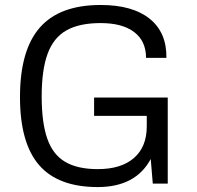

<svg xmlns="http://www.w3.org/2000/svg" viewBox="-20 -739 800 778"><path d="M376 19Q215.3 19 138.2 -70.3Q61 -159.7 61 -345.7Q61 -535.2 141.1 -627Q221.2 -718.8 387.7 -718.8Q517.1 -718.8 586.4 -663.1Q655.8 -607.4 654.3 -504.4H571.8Q571.8 -572.3 523.9 -608.9Q476.1 -645.5 387.7 -645.5Q301.8 -645.5 249.3 -616Q196.8 -586.4 172.9 -521Q148.9 -455.6 148.9 -348.6Q148.9 -242.7 171.4 -177.7Q193.8 -112.8 243.9 -83.3Q293.9 -53.7 376 -53.7Q471.2 -53.7 522.9 -98.9Q574.7 -144 574.7 -227.1V-269.5H361.3V-343.8H659.7V4.9H599.1L590.8 -94.7Q529.8 19 376 19Z"/></svg>

Font: Metrophobic
Style: Regular
Weight: 400
Designer: Vernon Adams
Foundry: Vernon Adams
Version: Version 3.200; ttfautohint (v1.8.4.7-5d5b);gftools[0.9.23]